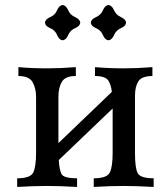

<svg xmlns="http://www.w3.org/2000/svg" viewBox="-20 -739 663 759"><path d="M587.4 0Q516.6 -3.9 469.7 -3.9Q415 -3.9 350.6 0V-34.2Q403.3 -34.2 414.3 -57.4Q425.3 -80.6 425.3 -134.8V-310.1L212.4 -106.4Q214.4 -68.8 222.9 -51.5Q231.4 -34.2 284.7 -34.2V0Q213.9 -3.9 167 -3.9Q112.3 -3.9 47.9 0V-34.2Q100.6 -34.2 111.6 -57.4Q122.6 -80.6 122.6 -134.8V-355.5Q122.6 -389.2 109.1 -413.8Q95.7 -438.5 52.7 -438.5V-473.6Q107.4 -468.8 167 -468.8Q219.2 -468.8 279.8 -473.6V-438.5Q237.8 -438.5 224.4 -415.3Q210.9 -392.1 210.9 -356.4V-173.3L421.9 -375.5Q420.4 -398.9 409.4 -418.7Q398.4 -438.5 355.5 -438.5V-473.6Q410.2 -468.8 469.7 -468.8Q522 -468.8 582.5 -473.6V-438.5Q540.5 -438.5 527.1 -417.7Q513.7 -397 513.7 -361.3V-131.8Q513.7 -76.7 523.9 -55.4Q534.2 -34.2 587.4 -34.2ZM408.7 -579.6Q395 -581.1 387 -600.3Q378.9 -619.6 359.6 -627.7Q340.3 -635.7 338.9 -649.4Q340.3 -663.1 359.6 -671.4Q378.9 -679.7 387 -698.7Q395 -717.8 408.7 -719.2Q422.4 -717.8 430.7 -698.7Q439 -679.7 458 -671.4Q477.1 -663.1 478.5 -649.4Q477.1 -635.7 458 -627.7Q439 -619.6 430.7 -600.3Q422.4 -581.1 408.7 -579.6ZM227.5 -579.6Q213.9 -581.1 205.8 -600.3Q197.8 -619.6 178.5 -627.7Q159.2 -635.7 157.7 -649.4Q159.2 -663.1 178.5 -671.4Q197.8 -679.7 205.8 -698.7Q213.9 -717.8 227.5 -719.2Q241.2 -717.8 249.5 -698.7Q257.8 -679.7 276.9 -671.4Q295.9 -663.1 297.4 -649.4Q295.9 -635.7 276.9 -627.7Q257.8 -619.6 249.5 -600.3Q241.2 -581.1 227.5 -579.6Z"/></svg>

Font: Kelvinch
Style: Regular
Weight: 400
Designer: Paul James MIller
Foundry: High-Logic / Made with FontCreator
Version: Version 3.30 September 23, 2016